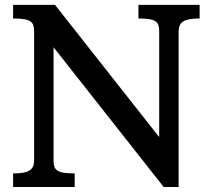

<svg xmlns="http://www.w3.org/2000/svg" viewBox="-20 -752 846 772"><path d="M32.7 0H280.3V-54.7C205.1 -54.7 195.3 -69.3 195.3 -108.9V-562L638.2 0H698.2V-623.5C698.2 -663.1 717.8 -677.7 782.7 -677.7V-732.4H536.6V-677.7C611.3 -677.7 620.1 -663.1 620.1 -623.5V-200.7L201.2 -732.4H32.7V-677.7C107.4 -677.7 117.2 -663.1 117.2 -623.5V-108.9C117.2 -69.3 97.7 -54.7 32.7 -54.7Z"/></svg>

Font: Arbutus Slab
Style: Regular
Weight: 400
Designer: Karolina Lach
Foundry: Karolina Lach
Version: Version 1.001